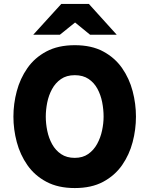

<svg xmlns="http://www.w3.org/2000/svg" viewBox="-20 -941 757 973"><path d="M359 12Q274.5 12 215 -19.8Q155.5 -51.5 118.8 -104.2Q82 -157 65 -221Q48 -285 48 -350Q48 -415 65 -479Q82 -543 118.8 -595.8Q155.5 -648.5 215 -680.2Q274.5 -712 359 -712Q444 -712 503 -680.2Q562 -648.5 598.8 -595.8Q635.5 -543 652.2 -479Q669 -415 669 -350Q669 -285 652.2 -221Q635.5 -157 598.8 -104.2Q562 -51.5 503 -19.8Q444 12 359 12ZM359 -141Q399 -141 427 -160.5Q455 -180 472.2 -211.5Q489.5 -243 497.2 -279.5Q505 -316 505 -350Q505 -386 497.8 -423Q490.5 -460 473.8 -491Q457 -522 428.8 -541Q400.5 -560 359 -560Q317 -560 288.8 -540.2Q260.5 -520.5 243.5 -489Q226.5 -457.5 219.2 -420.8Q212 -384 212 -350Q212 -315 219.5 -278.2Q227 -241.5 244.2 -210.2Q261.5 -179 289.8 -160Q318 -141 359 -141ZM148.5 -765 290.5 -921H430.5L571.5 -765H436.5L360.5 -827L283.5 -765Z"/></svg>

Font: Overpass Black
Style: Regular
Weight: 900
Designer: Delve Withrington, Dave Bailey, Thomas Jockin
Foundry: Delve Fonts LLC
Version: Version 4.000; ttfautohint (v1.8.3)